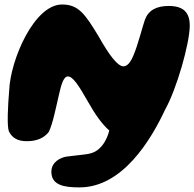

<svg xmlns="http://www.w3.org/2000/svg" viewBox="-20 -604 864 854"><path d="M99 24C141.5 24 174.5 11.5 197 -17C215 -54 229 -126.5 242.5 -184C252 -225.5 262 -264 282 -264C303.5 -264 328.5 -227.5 374 -147C403 -95.5 433.5 -52 466 -23.5C459.5 4 444.5 34.5 426.5 52C408 71 390 79 356.5 83C332.5 86.5 300.5 89 276 92.5C248.5 97 208.5 116.5 208.5 160C208.5 220 265.5 229.5 332.5 229.5C526 230.5 653 15 714.5 -116.5C765.5 -207 824 -411.5 824 -490C824 -546.5 798 -577.5 730.5 -577.5C676 -577.5 640 -558.5 624.5 -516C614.5 -488.5 593.5 -403.5 573.5 -357.5C560 -325 545.5 -309 529 -309C503 -309 465 -360 419 -441.5C358 -542.5 329 -584 256 -584C131 -584 26.5 -336 21 -204C15 -133 10.5 -43.5 19.5 -20C33 7.5 56 24 99 24Z"/></svg>

Font: Gluten
Style: Bold Italic
Weight: 700
Italic angle: -13°
Designer: Tyler Finck
Foundry: Etcetera Type Company
Version: Version 0.920